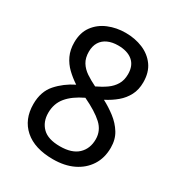

<svg xmlns="http://www.w3.org/2000/svg" viewBox="-174 -841 899 967"><g transform="rotate(30 275.5 -357.5)"><path d="M276 10Q169 10 110.5 -41.5Q52 -93 52 -182Q52 -255 92.5 -300.5Q133 -346 190 -374Q158 -395 132 -420Q106 -445 90.5 -478Q75 -511 75 -554Q75 -611 103 -649Q131 -687 177 -706Q223 -725 276 -725Q331 -725 376.5 -706Q422 -687 449.5 -649Q477 -611 477 -553Q477 -510 460 -477.5Q443 -445 414.5 -421Q386 -397 349 -378Q387 -358 421.5 -331.5Q456 -305 478 -269.5Q500 -234 500 -186Q500 -126 471.5 -82Q443 -38 393 -14Q343 10 276 10ZM274 -64Q343 -64 378 -97Q413 -130 413 -185Q413 -235 375 -270Q337 -305 263 -340Q202 -311 170.5 -273Q139 -235 139 -181Q139 -129 171.5 -96.5Q204 -64 274 -64ZM277 -414Q309 -429 334.5 -447Q360 -465 375 -490Q390 -515 390 -550Q390 -600 359.5 -625.5Q329 -651 275 -651Q241 -651 215.5 -639.5Q190 -628 176 -605.5Q162 -583 162 -550Q162 -514 177 -489.5Q192 -465 218 -447.5Q244 -430 277 -414Z"/></g></svg>

Font: ltamil15
Style: Book
Weight: 400
Designer: Jelle Bosma - Monotype Design Team
Foundry: Monotype Imaging Inc.
Version: Version 2.003